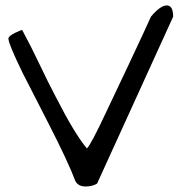

<svg xmlns="http://www.w3.org/2000/svg" viewBox="-20 -676 667 700"><path d="M254.9 -15.6Q228.5 -85.9 157.2 -225.1Q85.9 -364.3 62.5 -410.2Q10.7 -516.6 10.7 -535.2Q10.7 -547.9 60.5 -567.4Q94.7 -503.9 124.5 -440.9Q154.3 -377.9 183.6 -322.3Q252.9 -186.5 296.9 -134.8Q312.5 -150.4 367.2 -267.6L447.3 -436.5Q511.7 -573.2 530.3 -615.2Q564.5 -656.2 587.9 -656.2Q611.3 -656.2 611.3 -615.2L334 -6.8Q317.4 3.9 291.5 3.9Q265.6 3.9 254.9 -15.6Z"/></svg>

Font: Architects Daughter
Style: Regular
Weight: 400
Designer: Kimberly Geswein
Foundry: Kimberly Geswein
Version: Version 1.002 2010